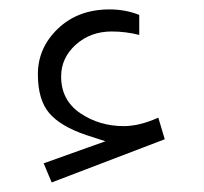

<svg xmlns="http://www.w3.org/2000/svg" viewBox="-20 -394 434 408"><path d="M212.9 -374Q246.6 -374 275.9 -362.3V-319.8Q247.1 -327.1 217.3 -327.1Q172.4 -327.1 141.1 -299.1Q109.9 -271 109.9 -231.4Q109.9 -181.2 150.4 -153.6Q190.9 -126 243.2 -126Q276.4 -126 316.4 -144L330.1 -98.1L89.8 -6.3L72.8 -46.9L164.1 -79.6L204.1 -93.8L163.6 -106.9Q108.4 -125.5 84.5 -153.8Q60.5 -182.1 60.5 -236.3Q60.5 -292.5 103.3 -333.3Q146 -374 212.9 -374Z"/></svg>

Font: Shabnam Thin WOL
Style: Thin-WOL
Weight: 100
Foundry: DejaVu fonts team - Redesigned by Saber Rastikerdar - Based on Vazir font
Version: Version 5.0.0